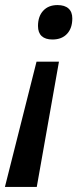

<svg xmlns="http://www.w3.org/2000/svg" viewBox="-43 -570 335 765"><path d="M102.5 -324.2H191.9L103.5 174.8H-23.4ZM108.4 -466.3Q108.4 -504.9 129.2 -527.3Q149.9 -549.8 186 -549.8Q214.8 -549.8 230 -536.1Q245.1 -522.5 245.1 -496.6Q245.1 -457.5 224.1 -435.1Q203.1 -412.6 166 -412.6Q137.7 -412.6 123 -426.3Q108.4 -439.9 108.4 -466.3Z"/></svg>

Font: Viking Open Sans Light
Style: Bold Italic
Weight: 600
Italic angle: -12°
Foundry: Ascender Corporation
Version: Version 2.000